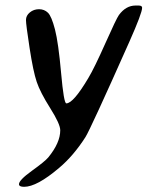

<svg xmlns="http://www.w3.org/2000/svg" viewBox="-20 -498 546 711"><path d="M203.1 -15.6Q203.1 -38.6 166 -97.4Q128.9 -156.2 116 -194.6Q103 -232.9 89.6 -320.1Q76.2 -407.2 76.2 -423.8Q76.2 -440.4 90.6 -452.1Q105 -463.9 124.5 -463.9Q144 -463.9 157.5 -450.9Q170.9 -438 183.6 -388.9Q196.3 -339.8 206.3 -227.5Q216.3 -115.2 225.6 -115.2Q251.5 -115.2 307.1 -209Q329.1 -245.6 370.1 -337.6Q411.1 -429.7 420.4 -442.4Q446.3 -477.5 481.9 -477.5H493.2Q506.3 -477.5 506.3 -469.2Q506.3 -449.7 459 -343.3Q314.5 -18.6 296.4 9.8Q252 79.1 199.2 123.5Q116.7 193.8 69.3 193.8Q50.3 193.8 50.3 184.1Q50.3 168.9 98.1 134.5Q146 100.1 158.7 85Q203.1 30.8 203.1 -15.6Z"/></svg>

Font: Averia Sans Libre
Style: Italic
Weight: 400
Italic angle: -7.90001°
Version: Version 1.002